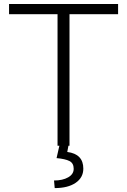

<svg xmlns="http://www.w3.org/2000/svg" viewBox="-20 -731 637 963"><path d="M572.3 -659.7H328.6V0H268.6V-659.7H25.4V-710.9H572.3ZM323.2 0 317.4 31.2Q397.9 41.5 397.9 114.7Q397.9 159.7 359.4 186Q320.8 212.4 254.4 212.4L251 174.3Q294.4 174.3 322 158.4Q349.6 142.6 349.6 115.7Q349.6 87.4 328.4 76.7Q307.1 65.9 263.7 62L277.8 0Z"/></svg>

Font: SteelSelectRoboto
Style: Regular
Weight: 300
Designer: Google
Version: Version 2.137; 2017